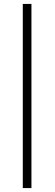

<svg xmlns="http://www.w3.org/2000/svg" viewBox="-20 -724 282 977"><path d="M96 -704H140V233H96Z"/></svg>

Font: Synthetic Light
Style: Regular
Weight: 300
Designer: Santiago Orozco
Foundry: Typemade
Version: Version 2.000; ttfautohint (v1.8.4.7-5d5b)